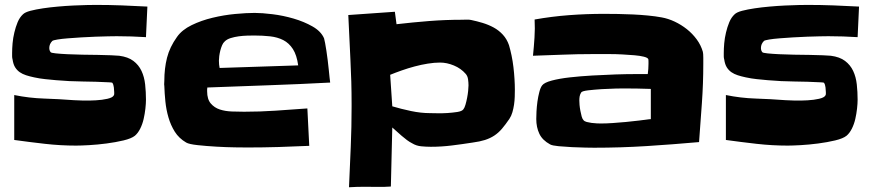

<svg xmlns="http://www.w3.org/2000/svg" viewBox="-20 -705 3631 797"><path d="M591.8 -677.7 585.9 -550.8Q555.7 -552.7 525.4 -553.7Q495.1 -554.7 464.8 -554.7Q452.1 -554.7 428.7 -554.2Q405.3 -553.7 376.5 -552.7Q347.7 -551.8 317.4 -549.8Q287.1 -547.9 261.7 -545.9Q236.3 -543.9 218.8 -541Q201.2 -538.1 197.3 -535.2Q184.6 -522.5 184.6 -505.9Q184.6 -495.1 190.4 -488.3Q192.4 -485.4 211.9 -483.4Q231.4 -481.4 259.8 -480Q288.1 -478.5 321.8 -478Q355.5 -477.5 386.2 -477.1Q417 -476.6 440.9 -475.6Q464.8 -474.6 474.6 -473.6Q511.7 -468.8 533.7 -452.1Q555.7 -435.5 567.4 -410.6Q579.1 -385.7 582.5 -354.5Q585.9 -323.2 585.9 -291Q585.9 -275.4 583.5 -253.9Q581.1 -232.4 576.2 -210.9Q571.3 -189.5 562 -170.9Q552.7 -152.3 540 -141.6Q525.4 -129.9 492.7 -122.1Q460 -114.3 422.4 -109.4Q384.8 -104.5 349.6 -102.5Q314.5 -100.6 295.9 -100.6Q231.4 -100.6 167 -107.9Q102.5 -115.2 39.1 -124V-310.5Q100.6 -297.9 162.6 -295.9Q224.6 -293.9 287.1 -289.1Q299.8 -288.1 325.7 -287.6Q351.6 -287.1 377.9 -288.6Q404.3 -290 425.8 -294.9Q447.3 -299.8 452.1 -308.6Q454.1 -311.5 454.1 -315.4Q454.1 -319.3 454.1 -322.3Q454.1 -330.1 452.6 -342.3Q451.2 -354.5 446.3 -361.3Q445.3 -362.3 439.5 -362.8Q433.6 -363.3 432.6 -363.3Q377.9 -366.2 323.2 -366.7Q268.6 -367.2 212.9 -372.1Q190.4 -374 167.5 -376.5Q144.5 -378.9 122.1 -383.8Q103.5 -387.7 88.4 -392.6Q73.2 -397.5 62 -405.3Q50.8 -413.1 43 -425.3Q35.2 -437.5 32.2 -458Q30.3 -464.8 30.3 -471.2Q30.3 -477.5 30.3 -485.4Q30.3 -502.9 32.2 -525.4Q34.2 -547.9 39.6 -570.3Q44.9 -592.8 53.2 -612.8Q61.5 -632.8 75.2 -645.5Q84 -654.3 106.4 -660.2Q128.9 -666 158.2 -670.4Q187.5 -674.8 220.7 -677.7Q253.9 -680.7 284.7 -682.1Q315.4 -683.6 340.3 -684.1Q365.2 -684.6 377.9 -684.6Q432.6 -684.6 485.8 -682.6Q539.1 -680.7 591.8 -677.7Z M1350.6 -362.3Q1222.7 -355.5 1095.7 -351.1Q968.8 -346.7 840.8 -341.8Q839.8 -337.9 839.8 -334Q839.8 -330.1 839.8 -326.2Q839.8 -293 855 -275.4Q870.1 -257.8 892.6 -250.5Q915 -243.2 942.4 -242.2Q969.7 -241.2 993.2 -241.2Q1058.6 -241.2 1124 -245.6Q1189.5 -250 1255.9 -254.9L1263.7 -99.6Q1199.2 -96.7 1135.3 -94.7Q1071.3 -92.8 1006.8 -92.8Q993.2 -92.8 956.5 -93.3Q919.9 -93.8 878.4 -96.2Q836.9 -98.6 800.8 -102.5Q764.6 -106.4 752.9 -113.3Q722.7 -130.9 705.6 -158.2Q688.5 -185.5 679.2 -217.8Q669.9 -250 666.5 -283.7Q663.1 -317.4 662.1 -348.6Q661.1 -353.5 661.6 -358.9Q662.1 -364.3 662.1 -369.1Q662.1 -420.9 673.3 -465.3Q684.6 -509.8 714.8 -551.8Q735.4 -581.1 775.4 -600.6Q815.4 -620.1 862.3 -631.3Q909.2 -642.6 956.1 -647Q1002.9 -651.4 1037.1 -651.4Q1067.4 -651.4 1111.3 -646Q1155.3 -640.6 1198.7 -627.9Q1242.2 -615.2 1277.3 -595.2Q1312.5 -575.2 1325.2 -545.9Q1327.1 -540 1329.6 -525.9Q1332 -511.7 1335 -493.7Q1337.9 -475.6 1340.3 -455.1Q1342.8 -434.6 1344.7 -416Q1346.7 -397.5 1348.1 -382.8Q1349.6 -368.2 1350.6 -362.3ZM1217.8 -433.6Q1211.9 -476.6 1195.8 -501.5Q1179.7 -526.4 1155.8 -538.6Q1131.8 -550.8 1101.1 -554.2Q1070.3 -557.6 1035.2 -557.6Q1023.4 -557.6 1005.9 -557.1Q988.3 -556.6 970.7 -554.2Q953.1 -551.8 937.5 -546.9Q921.9 -542 913.1 -533.2Q906.2 -527.3 901.9 -517.1Q897.5 -506.8 894.5 -495.1Q891.6 -483.4 890.1 -472.2Q888.7 -460.9 888.7 -453.1Q888.7 -437.5 891.6 -422.9Z M2117.2 -333Q2117.2 -319.3 2116.7 -303.2Q2116.2 -287.1 2113.8 -270.5Q2111.3 -253.9 2106.9 -238.8Q2102.5 -223.6 2094.7 -211.9Q2078.1 -187.5 2063.5 -170.4Q2048.8 -153.3 2031.7 -142.1Q2014.6 -130.9 1993.2 -124Q1971.7 -117.2 1942.4 -113.3Q1898.4 -106.4 1855.5 -101.1Q1812.5 -95.7 1768.6 -95.7Q1749 -95.7 1728.5 -97.7Q1708 -99.6 1690.4 -110.4Q1680.7 -115.2 1669.4 -123.5Q1658.2 -131.8 1647.5 -141.1Q1636.7 -150.4 1626.5 -159.7Q1616.2 -168.9 1608.4 -175.8L1602.5 69.3Q1575.2 71.3 1547.9 70.8Q1520.5 70.3 1492.2 70.3Q1475.6 70.3 1460.4 70.8Q1445.3 71.3 1428.7 72.3Q1432.6 -11.7 1436 -95.2Q1439.5 -178.7 1439.5 -261.7V-273.4Q1439.5 -366.2 1434.6 -458Q1429.7 -549.8 1425.8 -642.6Q1474.6 -646.5 1522.5 -649.4Q1570.3 -652.3 1619.1 -656.2L1626 -604.5Q1693.4 -612.3 1761.2 -617.7Q1829.1 -623 1897.5 -623Q1906.2 -623 1916.5 -623.5Q1926.8 -624 1935.5 -622.1Q1959 -617.2 1983.4 -609.9Q2007.8 -602.5 2029.3 -590.8Q2050.8 -579.1 2067.4 -561Q2084 -543 2092.8 -517.6Q2098.6 -498 2103.5 -474.6Q2108.4 -451.2 2111.3 -426.3Q2114.3 -401.4 2115.7 -377.4Q2117.2 -353.5 2117.2 -333ZM1924.8 -350.6Q1924.8 -362.3 1922.9 -376Q1920.9 -389.6 1913.1 -398.4Q1893.6 -420.9 1864.3 -433.1Q1835 -445.3 1806.6 -445.3Q1783.2 -445.3 1755.9 -440.9Q1728.5 -436.5 1701.2 -429.2Q1673.8 -421.9 1647.5 -412.6Q1621.1 -403.3 1599.6 -394.5L1608.4 -263.7Q1644.5 -252.9 1686 -244.1Q1727.5 -235.4 1764.6 -235.4Q1774.4 -235.4 1794.9 -234.9Q1815.4 -234.4 1837.4 -235.8Q1859.4 -237.3 1878.4 -240.2Q1897.5 -243.2 1903.3 -251Q1908.2 -256.8 1912.1 -270Q1916 -283.2 1918.9 -298.3Q1921.9 -313.5 1923.3 -327.6Q1924.8 -341.8 1924.8 -350.6Z M2899.4 -440.4Q2899.4 -358.4 2893.6 -277.3Q2887.7 -196.3 2881.8 -115.2Q2772.5 -105.5 2664.1 -98.6Q2555.7 -91.8 2446.3 -91.8Q2436.5 -91.8 2410.2 -92.3Q2383.8 -92.8 2354.5 -94.2Q2325.2 -95.7 2298.8 -98.1Q2272.5 -100.6 2263.7 -105.5Q2231.4 -123 2218.8 -149.9Q2206.1 -176.8 2206.1 -210.9Q2206.1 -222.7 2207 -242.2Q2208 -261.7 2210.9 -283.2Q2213.9 -304.7 2218.8 -323.2Q2223.6 -341.8 2230.5 -350.6Q2239.3 -362.3 2270.5 -370.6Q2301.8 -378.9 2345.2 -383.8Q2388.7 -388.7 2439 -391.6Q2489.3 -394.5 2535.2 -396Q2581.1 -397.5 2617.2 -397.5Q2653.3 -397.5 2668.9 -397.5Q2671.9 -418.9 2671.9 -439.5Q2671.9 -441.4 2671.9 -449.7Q2671.9 -458 2670.9 -460Q2668 -465.8 2652.3 -469.7Q2636.7 -473.6 2613.8 -475.6Q2590.8 -477.5 2564 -479Q2537.1 -480.5 2511.7 -480.5Q2486.3 -480.5 2466.8 -480.5Q2447.3 -480.5 2438.5 -480.5Q2377 -480.5 2315.4 -478Q2253.9 -475.6 2192.4 -473.6Q2196.3 -510.7 2198.7 -548.8Q2201.2 -586.9 2199.2 -624Q2270.5 -636.7 2342.3 -642.1Q2414.1 -647.5 2487.3 -647.5Q2513.7 -647.5 2544.9 -647Q2576.2 -646.5 2607.4 -645Q2638.7 -643.6 2669.4 -640.6Q2700.2 -637.7 2726.6 -632.8Q2753.9 -627.9 2780.8 -615.2Q2807.6 -602.5 2831.1 -584Q2854.5 -565.4 2872.1 -541.5Q2889.6 -517.6 2897.5 -490.2Q2898.4 -487.3 2898.9 -480.5Q2899.4 -473.6 2899.4 -465.3Q2899.4 -457 2899.4 -450.2Q2899.4 -443.4 2899.4 -440.4ZM2681.6 -210.9V-335.9Q2653.3 -336.9 2625 -337.4Q2596.7 -337.9 2568.4 -337.9Q2562.5 -337.9 2535.6 -337.4Q2508.8 -336.9 2478 -335Q2447.3 -333 2421.9 -330.1Q2396.5 -327.1 2392.6 -321.3Q2387.7 -313.5 2386.2 -305.2Q2384.8 -296.9 2384.8 -288.1Q2384.8 -281.2 2385.7 -269.5Q2386.7 -257.8 2389.2 -245.1Q2391.6 -232.4 2394.5 -221.7Q2397.5 -210.9 2402.3 -206.1Q2406.2 -201.2 2415.5 -198.7Q2424.8 -196.3 2435.5 -194.8Q2446.3 -193.4 2457 -192.9Q2467.8 -192.4 2473.6 -192.4Q2497.1 -192.4 2523.9 -194.3Q2550.8 -196.3 2578.6 -198.7Q2606.4 -201.2 2632.8 -204.6Q2659.2 -208 2681.6 -210.9Z M3545.9 -677.7 3540 -550.8Q3509.8 -552.7 3479.5 -553.7Q3449.2 -554.7 3418.9 -554.7Q3406.2 -554.7 3382.8 -554.2Q3359.4 -553.7 3330.6 -552.7Q3301.8 -551.8 3271.5 -549.8Q3241.2 -547.9 3215.8 -545.9Q3190.4 -543.9 3172.9 -541Q3155.3 -538.1 3151.4 -535.2Q3138.7 -522.5 3138.7 -505.9Q3138.7 -495.1 3144.5 -488.3Q3146.5 -485.4 3166 -483.4Q3185.5 -481.4 3213.9 -480Q3242.2 -478.5 3275.9 -478Q3309.6 -477.5 3340.3 -477.1Q3371.1 -476.6 3395 -475.6Q3418.9 -474.6 3428.7 -473.6Q3465.8 -468.8 3487.8 -452.1Q3509.8 -435.5 3521.5 -410.6Q3533.2 -385.7 3536.6 -354.5Q3540 -323.2 3540 -291Q3540 -275.4 3537.6 -253.9Q3535.2 -232.4 3530.3 -210.9Q3525.4 -189.5 3516.1 -170.9Q3506.8 -152.3 3494.1 -141.6Q3479.5 -129.9 3446.8 -122.1Q3414.1 -114.3 3376.5 -109.4Q3338.9 -104.5 3303.7 -102.5Q3268.6 -100.6 3250 -100.6Q3185.5 -100.6 3121.1 -107.9Q3056.6 -115.2 2993.2 -124V-310.5Q3054.7 -297.9 3116.7 -295.9Q3178.7 -293.9 3241.2 -289.1Q3253.9 -288.1 3279.8 -287.6Q3305.7 -287.1 3332 -288.6Q3358.4 -290 3379.9 -294.9Q3401.4 -299.8 3406.2 -308.6Q3408.2 -311.5 3408.2 -315.4Q3408.2 -319.3 3408.2 -322.3Q3408.2 -330.1 3406.7 -342.3Q3405.3 -354.5 3400.4 -361.3Q3399.4 -362.3 3393.6 -362.8Q3387.7 -363.3 3386.7 -363.3Q3332 -366.2 3277.3 -366.7Q3222.7 -367.2 3167 -372.1Q3144.5 -374 3121.6 -376.5Q3098.6 -378.9 3076.2 -383.8Q3057.6 -387.7 3042.5 -392.6Q3027.3 -397.5 3016.1 -405.3Q3004.9 -413.1 2997.1 -425.3Q2989.3 -437.5 2986.3 -458Q2984.4 -464.8 2984.4 -471.2Q2984.4 -477.5 2984.4 -485.4Q2984.4 -502.9 2986.3 -525.4Q2988.3 -547.9 2993.7 -570.3Q2999 -592.8 3007.3 -612.8Q3015.6 -632.8 3029.3 -645.5Q3038.1 -654.3 3060.5 -660.2Q3083 -666 3112.3 -670.4Q3141.6 -674.8 3174.8 -677.7Q3208 -680.7 3238.8 -682.1Q3269.5 -683.6 3294.4 -684.1Q3319.3 -684.6 3332 -684.6Q3386.7 -684.6 3439.9 -682.6Q3493.2 -680.7 3545.9 -677.7Z"/></svg>

Font: Slackey
Style: Regular
Weight: 400
Designer: Squid
Foundry: Font Diner, Inc DBA Sideshow
Version: Version 1.000